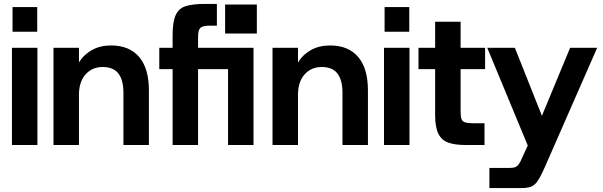

<svg xmlns="http://www.w3.org/2000/svg" viewBox="-20 -740 3076 980"><path d="M41 0V-496H171V0ZM44 -578V-704H170V-578Z M253 0V-496H383V-421Q407 -461 449 -484.5Q491 -508 547 -508Q640 -508 690 -449.5Q740 -391 740 -279V0H610V-267Q610 -331 584.5 -364.5Q559 -398 504 -398Q451 -398 417 -360.5Q383 -323 383 -256V0Z M861 0V-387H793V-496H861V-560Q861 -629 877 -663.5Q893 -698 929 -709Q965 -720 1025 -720H1087V-609H1051Q1015 -609 1003 -598Q991 -587 991 -552V-496H1274V0H1144V-387H991V0ZM1129 -569V-717H1291V-569Z M1371 0V-496H1501V-421Q1525 -461 1567 -484.5Q1609 -508 1665 -508Q1758 -508 1808 -449.5Q1858 -391 1858 -279V0H1728V-267Q1728 -331 1702.5 -364.5Q1677 -398 1622 -398Q1569 -398 1535 -360.5Q1501 -323 1501 -256V0Z M1940 0V-496H2070V0ZM1943 -578V-704H2069V-578Z M2354 0Q2304 0 2269.5 -11.5Q2235 -23 2218 -56.5Q2201 -90 2201 -153V-387H2116V-496H2201V-629H2331V-496H2456V-387H2331V-169Q2331 -144 2336 -131.5Q2341 -119 2355 -115Q2369 -111 2393 -111H2453V0Z M2478 220V117H2584Q2599 117 2609 113.5Q2619 110 2628 98Q2637 86 2647 61L2690 -32L2683 25L2467 -496H2608L2746 -149L2890 -496H3028L2764 106Q2748 143 2735.5 165.5Q2723 188 2711 199.5Q2699 211 2682.5 215.5Q2666 220 2640 220Z"/></svg>

Font: Host Grotesk Light
Style: Bold
Weight: 700
Version: Version 1.003